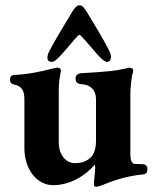

<svg xmlns="http://www.w3.org/2000/svg" viewBox="-20 -691 591 732"><path d="M283 -671C271 -671 262 -658 247 -632C222 -590 187 -534 167 -494C157 -473 158 -455 177 -455C188 -455 200 -467 218 -487C233 -503 253 -529 277 -555C280 -557 282 -558 283 -558C285 -558 286 -557 288 -555C313 -529 334 -503 348 -487C366 -467 379 -455 388 -455C401 -455 409 -472 398 -494C379 -534 343 -592 318 -634C304 -657 296 -671 283 -671ZM346 21C354 21 363 17 372 14C408 -1 461 -20 525 -26C539 -27 542 -35 542 -47C542 -58 535 -65 523 -65L495 -66C486 -66 477 -73 477 -104V-336C477 -353 482 -398 484 -406C486 -412 488 -417 488 -421C488 -429 482 -433 473 -433C470 -433 464 -431 460 -430C422 -421 392 -418 292 -412C279 -412 268 -406 268 -392C268 -376 277 -371 292 -370C323 -368 346 -349 346 -314V-153C346 -118 334 -98 326 -91C308 -73 286 -69 265 -69C230 -70 204 -101 204 -150V-342C204 -372 206 -388 212 -419C213 -429 207 -433 199 -433C192 -433 185 -430 178 -429C131 -417 89 -408 33 -405C23 -404 18 -397 18 -388C18 -376 25 -370 33 -369C64 -363 73 -344 73 -313V-126C73 -45 121 15 183 15C245 15 305 -20 341 -63C342 -62 343 -57 343 -52C343 -37 338 -4 338 11C338 18 341 21 346 21Z"/></svg>

Font: EB Garamond
Style: Bold
Weight: 700
Designer: Georg Duffner and Octavio Pardo
Foundry: Georg Duffner
Version: Version 1.000;PS 001.000;hotconv 1.0.88;makeotf.lib2.5.64775